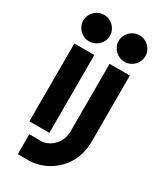

<svg xmlns="http://www.w3.org/2000/svg" viewBox="-234 -836 942 1117"><g transform="rotate(30 237.0 -277.5)"><path d="M208 -665Q208 -646.5 200.9 -630.4Q193.8 -614.3 181.6 -602.3Q169.4 -590.3 153.1 -583.3Q136.7 -576.2 118.2 -576.2Q99.6 -576.2 83.3 -583.3Q66.9 -590.3 54.9 -602.3Q43 -614.3 35.9 -630.4Q28.8 -646.5 28.8 -665Q28.8 -683.1 35.9 -699.5Q43 -715.8 54.9 -727.8Q66.9 -739.7 83.3 -746.8Q99.6 -753.9 118.2 -753.9Q136.7 -753.9 153.1 -746.8Q169.4 -739.7 181.6 -727.8Q193.8 -715.8 200.9 -699.5Q208 -683.1 208 -665ZM185.1 0H50.8V-522.9H185.1ZM445.8 -665Q445.8 -646.5 438.7 -630.4Q431.6 -614.3 419.7 -602.3Q407.7 -590.3 391.4 -583.3Q375 -576.2 356.9 -576.2Q337.9 -576.2 321.5 -583.3Q305.2 -590.3 293 -602.3Q280.8 -614.3 273.7 -630.4Q266.6 -646.5 266.6 -665Q266.6 -683.1 273.7 -699.5Q280.8 -715.8 293 -727.8Q305.2 -739.7 321.5 -746.8Q337.9 -753.9 356.9 -753.9Q375 -753.9 391.4 -746.8Q407.7 -739.7 419.7 -727.8Q431.6 -715.8 438.7 -699.5Q445.8 -683.1 445.8 -665ZM87.9 199.2V64.9L161.6 65.9Q188.5 65.9 211.4 54.9Q234.4 43.9 251.2 25.6Q268.1 7.3 277.8 -16.6Q287.6 -40.5 287.6 -66.9V-522.9H423.8V-66.9H422.9Q422.4 -30.3 412.8 3.9Q403.3 38.1 385.7 67.6Q368.2 97.2 343.8 121.3Q319.3 145.5 289.8 162.8Q260.3 180.2 226.3 189.7Q192.4 199.2 155.8 199.2Z"/></g></svg>

Font: Righteous
Style: Regular
Weight: 400
Version: Version 1.000